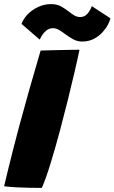

<svg xmlns="http://www.w3.org/2000/svg" viewBox="-43 -904 558 936"><path d="M161 12Q136 12 103.2 11.5Q70.5 11 37.2 9.2Q4 7.5 -23 4Q-16 -26 -4.2 -74.2Q7.5 -122.5 22 -179.2Q36.5 -236 51 -290Q74 -375.5 100.2 -468.2Q126.5 -561 155 -657.5Q165.5 -658 189 -658.5Q212.5 -659 241.8 -659.8Q271 -660.5 298.5 -661Q326 -661.5 344.5 -661.5Q334.5 -613 319.5 -548.8Q304.5 -484.5 287 -413.8Q269.5 -343 251 -274Q227.5 -185.5 204 -109Q180.5 -32.5 161 12ZM62 -787.5Q70.5 -812 91.8 -834Q113 -856 142.8 -870Q172.5 -884 206.5 -884Q235 -884 255.2 -872.5Q275.5 -861 292 -848Q305.5 -837 319 -829Q332.5 -821 348 -821Q370 -821 384 -838Q398 -855 404.5 -874L495 -815Q493 -802.5 483 -783.5Q473 -764.5 455.8 -745.8Q438.5 -727 413.8 -714.2Q389 -701.5 357.5 -701.5Q333 -701.5 312 -713.5Q291 -725.5 273 -739Q258 -750.5 243.8 -758.5Q229.5 -766.5 216 -766.5Q197 -766.5 183.5 -755.8Q170 -745 162 -731.8Q154 -718.5 150.5 -711Z"/></svg>

Font: Grandstander Black
Style: Italic
Weight: 900
Italic angle: -15°
Designer: Tyler Finck
Foundry: Etcetera Type Co
Version: Version 1.200; ttfautohint (v1.8.3)